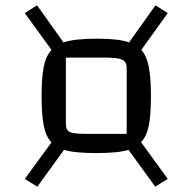

<svg xmlns="http://www.w3.org/2000/svg" viewBox="-20 -703 722 720"><path d="M509 -170 609 -32 562 -3 462 -141Q423 -129 342 -129Q259 -129 220 -141L120 -3L73 -32L173 -169Q152 -191 144 -232Q136 -273 136 -343Q136 -412 144 -452.5Q152 -493 173 -516L73 -654L119 -683L218 -544Q260 -558 342 -558Q427 -558 464 -544L563 -683L609 -654L510 -516Q530 -493 538 -452.5Q546 -412 546 -343Q546 -273 538 -232.5Q530 -192 509 -170ZM455 -201V-448Q455 -471 438.5 -479Q422 -487 375 -487H227V-238Q227 -215 241.5 -208Q256 -201 302 -201Z"/></svg>

Font: Changa Light
Style: Regular
Weight: 300
Designer: Eduardo Rodriguez Tunni
Foundry: Eduardo Rodriguez Tunni
Version: Version 2.002; ttfautohint (v1.5) -l 8 -r 50 -G 110 -x 14 -H